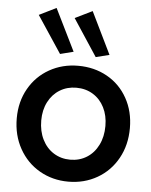

<svg xmlns="http://www.w3.org/2000/svg" viewBox="-55 -831 698 885"><g transform="rotate(5 294.0 -388.5)"><path d="M32.2 -262.7Q32.2 -339.8 66.7 -400.4Q101.1 -460.9 160.9 -494.6Q220.7 -528.3 293.9 -528.3Q368.2 -528.3 428 -494.9Q487.8 -461.4 521.7 -400.6Q555.7 -339.8 555.7 -262.7Q555.7 -184.1 521.5 -122.6Q487.3 -61 427.5 -26.6Q367.7 7.8 293.9 7.8Q220.7 7.8 160.9 -26.6Q101.1 -61 66.7 -122.8Q32.2 -184.6 32.2 -262.7ZM442.4 -262.7Q442.4 -311 423.6 -348.1Q404.8 -385.3 371.1 -406Q337.4 -426.8 293.9 -426.8Q251.5 -426.8 217.8 -406.2Q184.1 -385.7 164.8 -348.4Q145.5 -311 145.5 -262.7Q145.5 -212.9 164.6 -174.6Q183.6 -136.2 217.5 -115Q251.5 -93.8 293.9 -93.8Q336.9 -93.8 370.6 -115Q404.3 -136.2 423.3 -174.6Q442.4 -212.9 442.4 -262.7ZM257.8 -746.1 337.9 -785.2 432.6 -590.8 370.1 -575.2ZM91.8 -746.1 170.9 -785.2 266.6 -590.8 205.1 -575.2Z"/></g></svg>

Font: Reddit Sans Strawberry SemiBold
Style: Regular
Weight: 600
Designer: Stephen Hutchings
Foundry: Reddit
Version: Version 1.013